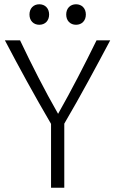

<svg xmlns="http://www.w3.org/2000/svg" viewBox="-20 -879 539 899"><path d="M3 -690C69 -564 140 -434 219 -299V0H281V-300C359 -433 429 -564 496 -690H432C376 -576 315 -457 252 -346C189 -456 128 -576 74 -690ZM290 -811C290 -782 309 -763 336 -763C363 -763 382 -782 382 -811C382 -840 363 -859 336 -859C309 -859 290 -840 290 -811ZM118 -811C118 -782 137 -763 164 -763C191 -763 210 -782 210 -811C210 -840 191 -859 164 -859C137 -859 118 -840 118 -811Z"/></svg>

Font: Repo Light
Style: Regular
Weight: 300
Designer: Stefan Peev
Foundry: Context Ltd
Version: Version 001.502